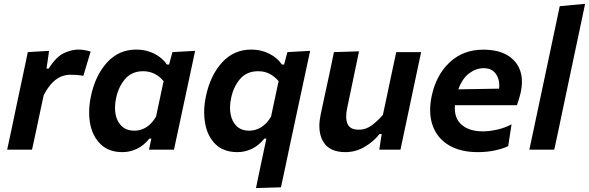

<svg xmlns="http://www.w3.org/2000/svg" viewBox="-20 -764 3006 980"><path d="M16.5 0Q28 -54 39 -104.5Q49.5 -154.5 62.5 -217L73 -266.5Q84 -318.5 96.5 -377Q109 -435.5 122 -498L230.5 -504.5L217.5 -414H228.5Q267 -475 306.5 -493Q346 -511 380 -511Q396.5 -511 413.2 -508Q430 -505 442.5 -500.5L405.5 -377Q386.5 -380.5 370.5 -381.5Q354.5 -382.5 337 -382.5Q318.5 -382.5 296 -374.8Q273.5 -367 249.8 -344.5Q226 -322 203 -278L188.5 -210.5Q176.5 -153.5 166 -104Q155.5 -54.5 143.5 0Z M605.5 12.5Q535 12.5 494 -27.5Q435 -84 435 -190.5Q435 -229.5 444 -272.5Q466.5 -379.5 526.5 -445.2Q586.5 -511 675.5 -511Q726 -511 767.5 -490Q809 -469 832 -434.5H843L860 -498L976 -504.5L868 0H740.5L752.5 -56.5H742.5Q713.5 -20.5 678 -4Q642.5 12.5 605.5 12.5ZM666 -97Q677.5 -97 687.5 -99Q742.5 -110 776.5 -169L815 -350Q772.5 -400.5 710.5 -400.5Q653 -400.5 618.8 -361Q584.5 -321.5 572.5 -262.5Q567 -238 567 -215Q567 -153 601 -120.5Q625 -97 666 -97Z M1286.5 196Q1297.5 142 1308.5 90.5Q1319.5 38.5 1331.5 -18L1339.5 -56.5H1329.5Q1300 -20.5 1264.8 -4Q1229.5 12.5 1192.5 12.5Q1122 12.5 1080.8 -27.2Q1039.5 -67 1027.5 -132Q1022 -160.5 1022 -191Q1022 -230 1031 -272.5Q1053.5 -379.5 1113.5 -445.2Q1173.5 -511 1262.5 -511Q1312.5 -511 1354.2 -490Q1396 -469 1419 -434.5H1430L1447 -498L1563 -504.5Q1550 -443.5 1537.5 -386Q1525 -328.5 1512 -267L1460 -24.5Q1447 37 1436.5 87.5Q1425.5 137.5 1414 192ZM1253 -97Q1284 -97 1313 -114.5Q1342 -132 1363.5 -169L1402 -350Q1383 -372.5 1357.5 -386.5Q1332 -400.5 1297.5 -400.5Q1239.5 -400.5 1205.5 -361Q1171.5 -321.5 1159.5 -262.5Q1154 -237.5 1154 -214.5Q1154 -197.5 1157 -181.5Q1164 -143.5 1187.8 -120.2Q1211.5 -97 1253 -97Z M1743 12.5Q1662 12.5 1630.5 -40Q1610 -73 1610 -120.5Q1610 -148 1617 -180.5Q1621.5 -202 1626 -223L1636.5 -272Q1651 -340 1662.5 -392Q1673.5 -444 1684.5 -498L1812.5 -502Q1801.5 -448.5 1790.5 -396.5Q1779.5 -344 1767.5 -286.5L1752 -212.5Q1747 -189 1747 -170Q1747 -147.5 1754 -131.5Q1766.5 -102 1812 -102Q1847 -102 1876.8 -123.8Q1906.5 -145.5 1934.5 -178L1957.5 -286.5Q1969.5 -343.5 1980.2 -394Q1991 -444.5 2002.5 -498H2129.5Q2118 -444 2107 -392Q2096 -339.5 2081.5 -271.5L2070 -217Q2057 -155.5 2046.2 -104.8Q2035.5 -54 2024 0H1916L1928 -80H1917Q1889.5 -43.5 1843 -15.5Q1796.5 12.5 1743 12.5Z M2418 12.5Q2330.5 12.5 2271.5 -22.5Q2212.5 -57.5 2189 -121.5Q2175.5 -158 2175.5 -202Q2175.5 -235 2183 -272Q2205.5 -380.5 2274.8 -445.5Q2344 -510.5 2446.5 -510.5Q2522.5 -510.5 2570.2 -481.8Q2618 -453 2635.5 -402Q2644 -376 2644 -346Q2644 -317.5 2636 -284.5Q2628 -253.5 2618.5 -227H2302Q2301.5 -219 2301.5 -211.5Q2301.5 -157.5 2336 -127.5Q2375 -93.5 2444.5 -93.5Q2477.5 -93.5 2518 -102.5Q2558.5 -111.5 2591 -129.5L2574 -18.5Q2554 -7.5 2511.8 2.5Q2469.5 12.5 2418 12.5ZM2448.5 -416Q2410 -416 2374.8 -389.8Q2339.5 -363.5 2319.5 -308L2527.5 -311.5Q2528.5 -320 2528.5 -328Q2528.5 -360.5 2512 -385.5Q2491.5 -416 2448.5 -416Z M2682 0Q2693.5 -54 2704.2 -104.8Q2715 -155.5 2728 -217L2786.5 -493Q2799.5 -554.5 2812 -613.8Q2824.5 -673 2837 -732.5L2966.5 -744.5Q2954 -685 2941 -623.2Q2928 -561.5 2913.5 -493.5L2855 -217Q2842 -154.5 2831.5 -104.5Q2820.5 -54 2809 0Z"/></svg>

Font: Heraclito SemiBold
Style: Italic
Weight: 600
Italic angle: -12°
Designer: Kostas Bartsokas (font) & Cristiano Sobral (main changes)
Foundry: Kostas Bartsokas (font) & Cristiano Sobral (main changes)
Version: Version 1.00;July 8, 2020;FontCreator 13.0.0.2655 64-bit